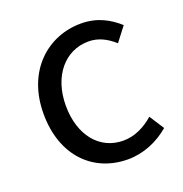

<svg xmlns="http://www.w3.org/2000/svg" viewBox="-108 -653 725 761"><g transform="rotate(-20 255.0 -272.0)"><path d="M306 13C371 13 433 -13 482 -55L442 -117C408 -87 364 -63 314 -63C214 -63 146 -146 146 -271C146 -396 218 -480 317 -480C359 -480 394 -461 425 -433L471 -493C433 -527 384 -557 313 -557C173 -557 52 -452 52 -271C52 -91 162 13 306 13Z"/></g></svg>

Font: Noto Sans HK
Style: Regular
Weight: 400
Designer: Ryoko NISHIZUKA 西塚涼子 (kana, bopomofo & ideographs); Paul D. Hunt (Latin, Greek & Cyrillic); Sandoll Communications 산돌커뮤니
Foundry: Adobe
Version: Version 2.004;hotconv 1.0.118;makeotfexe 2.5.65603